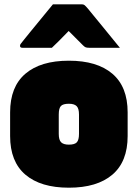

<svg xmlns="http://www.w3.org/2000/svg" viewBox="-20 -852 640 892"><path d="M300 -570Q431 -570 502 -509.5Q573 -449 573 -330V-220Q573 -101 502 -40.5Q431 20 300 20Q169 20 98 -40.5Q27 -101 27 -220V-330Q27 -449 98 -509.5Q169 -570 300 -570ZM300 -370Q273 -370 263 -359.5Q253 -349 253 -320V-230Q253 -202 264 -191Q275 -180 300 -180Q327 -180 337 -191Q347 -202 347 -230V-320Q347 -348 336 -359Q325 -370 300 -370ZM226 -832H360Q368 -832 373 -828Q378 -824 390 -810Q397 -801 414 -780.5Q431 -760 453 -733Q475 -706 497 -679Q519 -652 537 -630H395Q384 -630 378.5 -632Q373 -634 366 -641L299 -708Q273 -681 255 -663Q237 -645 221 -630H84Q73 -630 73 -639Q73 -644 76 -648Q79 -652 91 -667Q102 -681 120.5 -703.5Q139 -726 159.5 -751Q180 -776 198 -798Q216 -820 226 -832Z"/></svg>

Font: Recursive Sn Lnr St XBk
Style: Regular
Weight: 1000
Version: Version 1.079;hotconv 1.0.112;makeotfexe 2.5.65598; ttfautoh